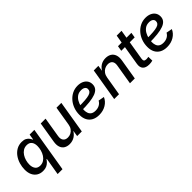

<svg xmlns="http://www.w3.org/2000/svg" viewBox="143 -1737 3004 3004"><g transform="rotate(-45 1645.0 -235.0)"><path d="M464.4 204.1H356.9L405.3 -83.5H398.4Q384.8 -62 363.5 -40.3Q342.3 -18.6 310.5 -3.9Q278.8 10.7 232.9 10.7Q174.3 10.7 131.1 -15.4Q87.9 -41.5 64.2 -90.1Q40.5 -138.7 40.5 -207Q40.5 -270.5 58.8 -331.5Q77.1 -392.6 112.3 -441.9Q147.5 -491.2 198.2 -520.5Q249 -549.8 313.5 -549.8Q363.8 -549.8 393.8 -533Q423.8 -516.1 439.9 -492.7Q456.1 -469.2 463.9 -450.2H468.3L483.9 -542.5H588.4ZM259.3 -80.6Q304.7 -80.6 339.1 -102.8Q373.5 -125 397 -161.9Q420.4 -198.7 432.4 -242.9Q444.3 -287.1 444.3 -330.1Q444.3 -389.6 416.7 -424.1Q389.2 -458.5 334 -458.5Q288.6 -458.5 254.2 -436.5Q219.7 -414.6 196.3 -378.4Q172.9 -342.3 160.9 -299.1Q148.9 -255.9 148.9 -212.4Q148.9 -153.8 176.3 -117.2Q203.6 -80.6 259.3 -80.6Z M824.7 7.3Q770 7.3 731.9 -15.9Q693.8 -39.1 677.7 -85Q661.6 -130.9 672.9 -198.7L729.5 -542.5H836.4L782.2 -211.9Q772.5 -152.8 797.4 -119.4Q822.3 -85.9 876 -85.9Q911.6 -85.9 942.9 -101.6Q974.1 -117.2 996.1 -147.5Q1018.1 -177.7 1025.4 -222.2L1078.1 -542.5H1185.5L1095.7 0H993.2L1014.2 -132.8H1026.4Q990.2 -59.6 939.2 -26.1Q888.2 7.3 824.7 7.3Z M1472.7 11.7Q1404.3 11.7 1354.7 -14.4Q1305.2 -40.5 1278.6 -90.3Q1252 -140.1 1252.4 -210Q1252.4 -281.2 1275.4 -343.3Q1298.3 -405.3 1339.4 -452.6Q1380.4 -500 1435.3 -526.9Q1490.2 -553.7 1554.2 -553.7Q1608.9 -553.7 1650.1 -535.2Q1691.4 -516.6 1714.6 -482.7Q1737.8 -448.7 1737.8 -401.4Q1737.8 -354 1711.9 -321.3Q1686 -288.6 1633.5 -269Q1581.1 -249.5 1501 -240.7Q1420.9 -231.9 1312.5 -231.9L1325.7 -306.2Q1416.5 -306.2 1476.3 -310.8Q1536.1 -315.4 1570.6 -326.2Q1605 -336.9 1619.4 -355.2Q1633.8 -373.5 1633.8 -400.4Q1633.8 -430.2 1609.4 -447.5Q1585 -464.8 1543.5 -464.8Q1491.2 -464.8 1455.3 -439.7Q1419.4 -414.6 1397.5 -375Q1375.5 -335.4 1365.5 -291.3Q1355.5 -247.1 1355.5 -209Q1355.5 -172.4 1366.9 -142.1Q1378.4 -111.8 1406 -94.2Q1433.6 -76.7 1480 -76.7Q1529.3 -76.7 1566.9 -97.7Q1604.5 -118.7 1623 -155.3L1721.7 -136.7Q1692.4 -68.8 1626 -28.6Q1559.6 11.7 1472.7 11.7Z M1972.7 -316.9 1919.4 0H1812.5L1902.8 -542.5H2004.9L1984.4 -409.7L1971.2 -413.1Q2006.3 -484.9 2055.4 -517.3Q2104.5 -549.8 2167.5 -549.8Q2224.6 -549.8 2263.9 -525.6Q2303.2 -501.5 2319.8 -454.8Q2336.4 -408.2 2325.2 -340.3L2268.6 0H2161.6L2217.3 -334.5Q2227.5 -394 2202.6 -425.3Q2177.7 -456.5 2126.5 -456.5Q2088.9 -456.5 2056.6 -439.9Q2024.4 -423.3 2002.2 -392.1Q1980 -360.8 1972.7 -316.9Z M2735.4 -542.5 2721.2 -455.6H2424.8L2439 -542.5ZM2542 -673.8H2648.9L2561.5 -146.5Q2556.2 -113.3 2567.6 -98.6Q2579.1 -84 2610.4 -84Q2619.1 -84 2633.1 -85.7Q2647 -87.4 2657.2 -89.4L2659.7 -3.4Q2643.1 1.5 2623.3 3.9Q2603.5 6.3 2584.5 6.3Q2509.3 6.3 2475.6 -31.2Q2441.9 -68.8 2453.1 -137.2Z M2975.6 11.7Q2907.2 11.7 2857.7 -14.4Q2808.1 -40.5 2781.5 -90.3Q2754.9 -140.1 2755.4 -210Q2755.4 -281.2 2778.3 -343.3Q2801.3 -405.3 2842.3 -452.6Q2883.3 -500 2938.2 -526.9Q2993.2 -553.7 3057.1 -553.7Q3111.8 -553.7 3153.1 -535.2Q3194.3 -516.6 3217.5 -482.7Q3240.7 -448.7 3240.7 -401.4Q3240.7 -354 3214.8 -321.3Q3189 -288.6 3136.5 -269Q3084 -249.5 3003.9 -240.7Q2923.8 -231.9 2815.4 -231.9L2828.6 -306.2Q2919.4 -306.2 2979.2 -310.8Q3039.1 -315.4 3073.5 -326.2Q3107.9 -336.9 3122.3 -355.2Q3136.7 -373.5 3136.7 -400.4Q3136.7 -430.2 3112.3 -447.5Q3087.9 -464.8 3046.4 -464.8Q2994.1 -464.8 2958.3 -439.7Q2922.4 -414.6 2900.4 -375Q2878.4 -335.4 2868.4 -291.3Q2858.4 -247.1 2858.4 -209Q2858.4 -172.4 2869.9 -142.1Q2881.3 -111.8 2908.9 -94.2Q2936.5 -76.7 2982.9 -76.7Q3032.2 -76.7 3069.8 -97.7Q3107.4 -118.7 3126 -155.3L3224.6 -136.7Q3195.3 -68.8 3128.9 -28.6Q3062.5 11.7 2975.6 11.7Z"/></g></svg>

Font: Inter 16pt Medium
Style: Italic
Weight: 500
Italic angle: -9.3988°
Version: Version 4.001;git-66647c0bb